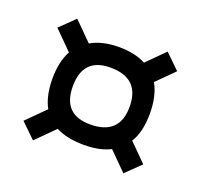

<svg xmlns="http://www.w3.org/2000/svg" viewBox="-69 -661 488 467"><g transform="rotate(20 175.0 -427.5)"><path d="M178 -302Q134 -302 105 -317L58 -270L20 -307L67 -354Q51 -383 51 -428Q51 -471 67 -501L20 -548L58 -585L105 -538Q134 -555 178 -555Q219 -555 247 -540L292 -585L330 -548L286 -504Q303 -474 303 -428Q303 -381 285 -352L330 -307L292 -270L246 -316Q219 -302 178 -302ZM175 -354Q251 -354 251 -427Q251 -501 175 -501Q104 -501 104 -427Q104 -354 175 -354Z"/></g></svg>

Font: Karantina Light
Style: Regular
Weight: 300
Designer: Rony Koch
Foundry: Rony Koch
Version: Version 1.000; ttfautohint (v1.8.3)